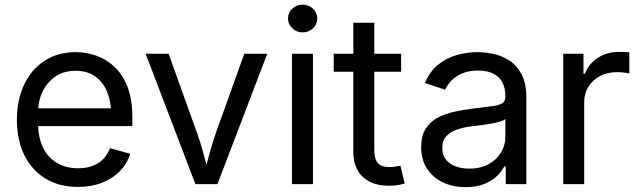

<svg xmlns="http://www.w3.org/2000/svg" viewBox="-20 -771 2678 804"><path d="M306.6 11.7Q227.5 11.7 170.2 -23.4Q112.8 -58.6 81.8 -121.6Q50.8 -184.6 50.8 -268.6Q50.8 -352.5 81.1 -416.5Q111.3 -480.5 166.7 -516.6Q222.2 -552.7 296.4 -552.7Q339.8 -552.7 382.1 -538.3Q424.3 -523.9 458.7 -491.9Q493.2 -460 513.7 -407.7Q534.2 -355.5 534.2 -279.8V-243.2H110.4V-317.4H486.8L445.8 -290Q445.8 -343.8 429 -385.5Q412.1 -427.2 378.9 -450.9Q345.7 -474.6 296.4 -474.6Q247.1 -474.6 211.9 -450.4Q176.8 -426.3 158.2 -387.5Q139.6 -348.6 139.6 -304.2V-254.9Q139.6 -194.3 160.6 -152.1Q181.6 -109.9 219.5 -88.1Q257.3 -66.4 307.1 -66.4Q339.4 -66.4 365.7 -75.7Q392.1 -85 411.1 -103.8Q430.2 -122.6 440.4 -150.4L525.4 -127Q512.7 -85.9 482.4 -54.7Q452.1 -23.4 407.5 -5.9Q362.8 11.7 306.6 11.7Z M798.3 0 589.8 -545.9H686L802.2 -222.2Q820.8 -171.9 833.7 -121.8Q846.7 -71.8 860.8 -24.9H828.6Q842.8 -71.8 855.7 -121.8Q868.7 -171.9 886.7 -222.2L1002.9 -545.9H1099.1L890.6 0Z M1202.6 0V-545.9H1290.5V0ZM1247.1 -635.3Q1222.2 -635.3 1204.1 -652.3Q1186 -669.4 1186 -693.4Q1186 -717.8 1204.1 -734.6Q1222.2 -751.5 1247.1 -751.5Q1272.5 -751.5 1290.5 -734.6Q1308.6 -717.8 1308.6 -693.4Q1308.6 -669.4 1290.5 -652.3Q1272.5 -635.3 1247.1 -635.3Z M1659.7 -545.9V-470.7H1377.4V-545.9ZM1459.5 -675.8H1547.4V-141.6Q1547.4 -105 1562.3 -88.1Q1577.1 -71.3 1611.8 -71.3Q1620.1 -71.3 1633.1 -73.2Q1646 -75.2 1656.7 -77.1L1674.8 -2.9Q1661.1 2 1643.8 4.4Q1626.5 6.8 1609.4 6.8Q1538.6 6.8 1499 -30.5Q1459.5 -67.9 1459.5 -134.8Z M1929.7 12.7Q1877.9 12.7 1835.7 -6.8Q1793.5 -26.4 1768.6 -64Q1743.7 -101.6 1743.7 -155.3Q1743.7 -202.1 1762.2 -231.4Q1780.8 -260.7 1811.8 -277.6Q1842.8 -294.4 1880.4 -302.7Q1918 -311 1956.1 -315.9Q2004.9 -322.3 2035.6 -325.7Q2066.4 -329.1 2081.3 -337.4Q2096.2 -345.7 2096.2 -365.7V-368.7Q2096.2 -402.8 2083.5 -426.5Q2070.8 -450.2 2045.4 -462.9Q2020 -475.6 1981.9 -475.6Q1942.9 -475.6 1915 -463.4Q1887.2 -451.2 1869.9 -432.9Q1852.5 -414.6 1843.8 -395.5L1759.3 -423.3Q1780.3 -473.1 1815.9 -501.2Q1851.6 -529.3 1894.5 -541Q1937.5 -552.7 1979.5 -552.7Q2006.8 -552.7 2041.7 -546.1Q2076.7 -539.6 2109.1 -520Q2141.6 -500.5 2162.8 -462.2Q2184.1 -423.8 2184.1 -359.9V0H2097.7V-74.2H2091.8Q2082.5 -55.2 2062 -34.9Q2041.5 -14.6 2008.8 -1Q1976.1 12.7 1929.7 12.7ZM1944.8 -64.9Q1993.7 -64.9 2027.3 -84Q2061 -103 2078.6 -133.5Q2096.2 -164.1 2096.2 -197.3V-272.9Q2090.8 -266.6 2072.8 -261.5Q2054.7 -256.3 2031.5 -252.4Q2008.3 -248.5 1986.6 -245.8Q1964.8 -243.2 1952.1 -241.7Q1920.4 -237.8 1892.8 -228.3Q1865.2 -218.8 1848.6 -200.4Q1832 -182.1 1832 -150.9Q1832 -122.6 1846.7 -103.5Q1861.3 -84.5 1886.7 -74.7Q1912.1 -64.9 1944.8 -64.9Z M2338.4 0V-545.9H2423.3V-461.9H2429.2Q2444.3 -503.4 2483.2 -528.6Q2522 -553.7 2570.8 -553.7Q2580.6 -553.7 2594 -553.2Q2607.4 -552.7 2615.2 -552.2V-463.9Q2611.3 -464.8 2595.7 -466.8Q2580.1 -468.8 2562.5 -468.8Q2523.4 -468.8 2492.4 -452.4Q2461.4 -436 2443.8 -407.5Q2426.3 -378.9 2426.3 -341.8V0Z"/></svg>

Font: Inter Variable LoSnoCo
Style: Regular
Weight: 400
Designer: Rasmus Andersson
Foundry: rsms
Version: Version 4.000;git-a52131595; featfreeze: case,dlig,ss01,ss02